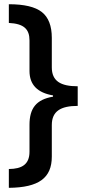

<svg xmlns="http://www.w3.org/2000/svg" viewBox="-20 -734 411 912"><path d="M226.1 -140.1C226.1 -206.1 269 -231 349.1 -231V-324.2C267.6 -324.2 226.1 -349.1 226.1 -414.1V-554.2C226.1 -610.8 210.4 -651.9 178.7 -676.8C147 -701.7 94.7 -713.9 22 -713.9V-625C93.8 -621.6 120.1 -595.2 120.1 -542V-397C120.1 -332 157.2 -293.5 231.9 -280.8V-274.9C151.9 -261.2 120.1 -219.7 120.1 -141.1V-13.2C120.1 46.9 84 68.4 22 68.8V158.2C164.6 156.7 226.1 111.3 226.1 9.8Z"/></svg>

Font: Sahel SemiBold
Style: Bold
Weight: 600
Foundry: Saber Rastikerdar (saber.rastikerdar@gmail.com)
Version: Version 3.4.0